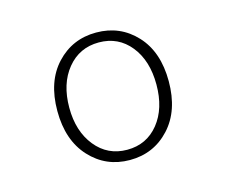

<svg xmlns="http://www.w3.org/2000/svg" viewBox="-63 -890 626 530"><g transform="rotate(-15 250.0 -625.0)"><path d="M362.8 -491.7Q317.4 -442.4 249 -442.4Q180.7 -442.4 135.3 -491.7Q89.8 -541 89.8 -625Q89.8 -709 135.3 -757.8Q180.7 -806.6 249 -806.6Q317.4 -806.6 362.8 -757.8Q408.2 -709 408.2 -625Q408.2 -541 362.8 -491.7ZM124 -625Q124 -557.6 158.7 -514.6Q193.4 -471.7 249 -471.7Q304.7 -471.7 338.9 -514.2Q373 -556.6 373 -625Q373 -693.4 338.9 -735.8Q304.7 -778.3 249 -778.3Q193.4 -778.3 158.7 -735.8Q124 -693.4 124 -625Z"/></g></svg>

Font: Gen Shin Gothic Monospace ExtraLight
Style: Regular
Weight: 200
Designer: [Source Han Sans]
Ryoko NISHIZUKA  (kana & ideographs); Paul D. Hunt (Latin, Greek & Cyrillic); Wenlong ZHANG  (bopomofo
Version: Version 1.002.20150607